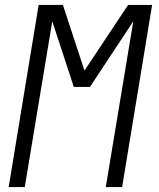

<svg xmlns="http://www.w3.org/2000/svg" viewBox="-20 -755 640 775"><path d="M15 0 136 -735H234L321 -470L497 -735H594L473 0H407L518 -669L343 -404H278L191 -669L80 0Z"/></svg>

Font: Iosevka Curly LtExObl
Style: Regular
Weight: 300
Width: 7
Italic angle: -9°
Monospace: yes
Designer: Belleve Invis
Foundry: Belleve Invis
Version: Version 11.1.0; ttfautohint (v1.8.3)